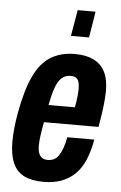

<svg xmlns="http://www.w3.org/2000/svg" viewBox="-53 -763 513 813"><g transform="rotate(5 203.5 -356.5)"><path d="M163 12Q113 12 80.5 -4Q48 -20 32.5 -55.5Q17 -91 17 -147Q17 -172 20 -202Q23 -232 29 -267Q47 -367 75 -426.5Q103 -486 146 -512.5Q189 -539 249 -539Q296 -539 328 -523.5Q360 -508 376.5 -476.5Q393 -445 393 -395Q393 -372 389.5 -338Q386 -304 375 -240H143Q137 -208 133.5 -183Q130 -158 130 -139Q130 -120 134.5 -107.5Q139 -95 148.5 -88.5Q158 -82 173 -82Q187 -82 198.5 -87.5Q210 -93 218.5 -105Q227 -117 234.5 -137Q242 -157 247 -185H362Q353 -135 337 -97.5Q321 -60 296 -36Q271 -12 238 0Q205 12 163 12ZM156 -314H268Q273 -340 275 -360Q277 -380 277 -395Q277 -413 273 -424Q269 -435 261 -440Q253 -445 238 -445Q215 -445 199.5 -430Q184 -415 174 -386Q164 -357 156 -314ZM225 -614 244 -725H320L302 -614Z"/></g></svg>

Font: Archivo ExtraCondensed
Style: Bold Italic
Weight: 700
Width: 2
Italic angle: -10°
Designer: Hector Gatti
Foundry: Omnibus-Type
Version: Version 2.001